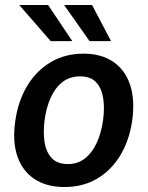

<svg xmlns="http://www.w3.org/2000/svg" viewBox="-20 -743 594 773"><path d="M239 10Q168 10 119.5 -21.8Q71 -53.5 50.2 -113Q29.5 -172.5 41.5 -256Q53 -337 90 -398Q127 -459 184.8 -493Q242.5 -527 316 -527Q387.5 -527 435.5 -494.5Q483.5 -462 503.8 -401.5Q524 -341 512 -256Q500.5 -177.5 464.5 -117.8Q428.5 -58 371.5 -24Q314.5 10 239 10ZM254 -82.5Q293.5 -82.5 322.5 -105.5Q351.5 -128.5 369.8 -168.5Q388 -208.5 395 -259.5Q401.5 -307 395.5 -347Q389.5 -387 367.5 -411.2Q345.5 -435.5 302.5 -435.5Q261.5 -435.5 232.2 -413.2Q203 -391 184.8 -351.2Q166.5 -311.5 159.5 -259.5Q153.5 -212.5 159.2 -172.2Q165 -132 187.5 -107.2Q210 -82.5 254 -82.5ZM184 -577.5 57.5 -723H173.5L271 -577.5ZM340.5 -577.5 238 -723H350.5L427 -577.5Z"/></svg>

Font: Public Sans Thin SemiBold
Style: Italic
Weight: 600
Italic angle: -8°
Version: Version 2.001